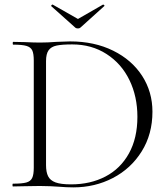

<svg xmlns="http://www.w3.org/2000/svg" viewBox="-20 -806 728 830"><path d="M232 1Q218 0 197.5 -1Q177 -2 152 -2L86 -1Q68 0 36 0Q34 0 34 -6Q34 -12 36 -12Q75 -12 93.5 -17Q112 -22 119 -36.5Q126 -51 126 -81V-544Q126 -574 119.5 -588Q113 -602 94.5 -607.5Q76 -613 37 -613Q35 -613 35 -619Q35 -625 37 -625L86 -624Q128 -622 152 -622Q187 -622 223 -625Q267 -627 283 -627Q388 -627 469 -587Q550 -547 594.5 -478Q639 -409 639 -323Q639 -226 592.5 -151.5Q546 -77 468 -36.5Q390 4 297 4Q268 4 232 1ZM574 -301Q574 -389 539.5 -460Q505 -531 440.5 -572.5Q376 -614 292 -614Q248 -614 224.5 -609Q201 -604 190 -588.5Q179 -573 179 -542V-92Q179 -62 188 -44Q197 -26 220 -17.5Q243 -9 287 -9Q371 -9 436 -43Q501 -77 537.5 -143Q574 -209 574 -301ZM201 -780Q201 -782 203.5 -784.5Q206 -787 208 -786L317 -724L425 -786H426Q429 -786 431 -783Q433 -780 430 -779L328 -687Q324 -683 317 -683Q309 -683 305 -687L202 -779Q202 -779 201.5 -779.5Q201 -780 201 -780Z"/></svg>

Font: Cormorant Unicase Light
Style: Regular
Weight: 300
Designer: Christian Thalmann (Catharsis Fonts)
Foundry: Catharsis Fonts
Version: Version 4.000